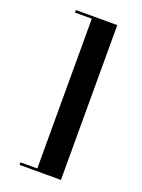

<svg xmlns="http://www.w3.org/2000/svg" viewBox="-169 -876 795 1072"><g transform="rotate(20 228.5 -340.0)"><path d="M89 -800H335V120H89V105H189V-785H89Z"/></g></svg>

Font: Kalnia Medium
Style: Regular
Weight: 500
Designer: Frida Medrano
Foundry: Frida Medrano
Version: Version 1.105